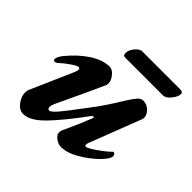

<svg xmlns="http://www.w3.org/2000/svg" viewBox="-156 -744 908 908"><g transform="rotate(45 298.0 -290.0)"><path d="M49 -65Q49 -78 53 -86L146 -298Q152 -312 152 -319Q152 -329 143 -329Q134 -329 106.5 -310Q79 -291 66 -278Q54 -266 44 -266Q36 -266 36 -275Q36 -290 54 -313Q99 -368 149.5 -401Q200 -434 246 -434Q264 -434 281 -413.5Q298 -393 298 -373Q298 -365 295 -359Q269 -300 185 -122Q179 -109 179 -98Q179 -85 190 -85Q201 -85 225 -113Q249 -141 292 -199L314 -228Q360 -287 411 -372Q432 -405 444.5 -419Q457 -433 472 -433Q496 -433 514 -415.5Q532 -398 532 -378Q532 -375 530 -367L430 -108Q427 -101 427 -94Q427 -86 433 -86Q444 -86 481.5 -112Q519 -138 540 -159Q543 -162 544 -162Q549 -162 553 -157Q557 -152 557 -147Q557 -127 522.5 -93Q488 -59 442.5 -32Q397 -5 368 -4Q363 -2 353 -2Q336 -2 320.5 -11.5Q305 -21 298 -34Q296 -38 296 -45Q296 -54 299 -61L311 -87Q343 -157 361 -204L362 -208Q362 -213 358 -213Q354 -213 349 -207Q272 -102 216 -44Q160 14 114 14Q89 14 69 -11.5Q49 -37 49 -65ZM253 -533Q253 -554 270.5 -574Q288 -594 303 -594H555Q576 -594 576 -581Q576 -563 557 -539.5Q538 -516 521 -516H268Q259 -516 256 -520Q253 -524 253 -533Z"/></g></svg>

Font: EB Garamond
Style: Bold Italic
Weight: 700
Italic angle: -17.2°
Designer: Georg Duffner and Octavio Pardo
Foundry: Georg Duffner
Version: Version 1.000